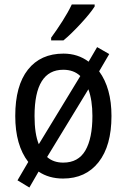

<svg xmlns="http://www.w3.org/2000/svg" viewBox="-20 -786 565 856"><path d="M300 -766Q284 -732 258.5 -692Q233 -652 208 -618V-606H263Q296 -633 339.5 -680Q383 -727 402 -757V-766ZM262 -475Q309 -475 338 -447L153 -143Q134 -189 134 -269Q134 -475 262 -475ZM262 -61Q218 -61 190 -86L374 -388Q392 -339 392 -269Q392 -169 360.5 -115Q329 -61 262 -61ZM422 -468 467 -545 413 -576 375 -511Q327 -547 263 -547Q161 -547 104.5 -475.5Q48 -404 48 -269Q48 -139 106 -64L58 18L111 50L152 -21Q198 10 261 10Q362 10 419.5 -63Q477 -136 477 -269Q477 -393 422 -468Z"/></svg>

Font: Noto Sans UI SemiCondensed
Style: Regular
Weight: 400
Width: 4
Designer: Monotype Design Team
Foundry: Monotype Imaging Inc.
Version: 1.001